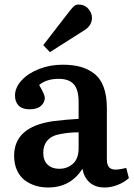

<svg xmlns="http://www.w3.org/2000/svg" viewBox="-20 -809 590 843"><path d="M199.2 -580.1 169.9 -610.8 285.2 -759.8Q297.9 -776.4 305.9 -782.7Q314 -789.1 324.2 -789.1Q351.6 -789.1 367.7 -770.5Q383.8 -752 383.8 -731Q383.8 -695.8 348.1 -674.8ZM190.9 14.2Q161.1 14.2 135.3 6.1Q109.4 -2 88.1 -18.1Q66.9 -34.2 54.4 -61.8Q42 -89.4 42 -125Q42 -252 211.9 -276.9Q276.4 -284.7 325.2 -287.1V-359.9Q325.2 -415 304 -439Q282.7 -462.9 237.8 -462.9Q184.6 -462.9 151.9 -436Q176.8 -392.6 176.8 -379.9Q176.8 -359.9 160.2 -344.5Q143.6 -329.1 109.9 -329.1Q77.6 -329.1 61.8 -345.5Q45.9 -361.8 45.9 -389.2Q45.9 -424.8 75 -456.3Q104 -487.8 152.1 -506.3Q200.2 -524.9 253.9 -524.9Q298.8 -524.9 332.5 -515.9Q366.2 -506.8 393.6 -485.8Q420.9 -464.8 435.1 -426.8Q449.2 -388.7 449.2 -334V-108.9Q449.2 -77.1 468 -68.1Q486.8 -59.1 534.2 -71.8L545.9 -26.9Q524.4 -7.8 495.8 3.2Q467.3 14.2 439 14.2Q398.9 14.2 374 -7.6Q349.1 -29.3 341.8 -67.9Q290 14.2 190.9 14.2ZM240.2 -67.9Q274.9 -67.9 300 -89.8Q325.2 -111.8 325.2 -159.2V-228Q282.2 -228 244.1 -220.2Q207 -213.9 188.5 -192.4Q169.9 -170.9 169.9 -139.2Q169.9 -104 189.2 -85.9Q208.5 -67.9 240.2 -67.9Z"/></svg>

Font: Literata Book SemiBold
Style: Regular
Weight: 600
Designer: Latin by Veronika Burian and Jose Scaglione. Greek by Irene Vlachou. Cyrillic by Vera Evstafieva
Foundry: TypeTogether
Version: Version 2.003;PS 002.003;hotconv 1.0.88;makeotf.lib2.5.64775